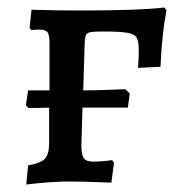

<svg xmlns="http://www.w3.org/2000/svg" viewBox="-20 -484 475 512"><path d="M424 -457Q412 -396 408 -306L348 -303Q350 -325 350 -350Q350 -374 344.5 -383.5Q339 -393 320 -396.5Q301 -400 257 -400Q232 -400 222.5 -398.5Q213 -397 210 -392Q207 -387 206 -375L202 -243Q233 -243 270.5 -244.5Q308 -246 314 -246L326 -235L321 -197H200L197 -97Q197 -71 203.5 -62Q210 -53 229 -53Q251 -53 279 -57L284 -50L277 3Q202 0 165 0Q117 0 50 8L55 -43Q89 -49 100 -61Q111 -73 111 -102V-197Q84 -196 56 -196L49 -203L55 -243H112V-367Q112 -390 107 -397.5Q102 -405 86 -405Q72 -405 63 -404L59 -410L64 -458Q130 -456 194 -456Q354 -456 418 -464Z"/></svg>

Font: Alegreya Medium
Style: Regular
Weight: 500
Designer: Juan Pablo del Peral
Foundry: Huerta Tipografica
Version: Version 2.007; ttfautohint (v1.6)